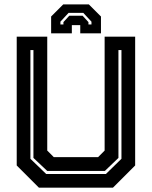

<svg xmlns="http://www.w3.org/2000/svg" viewBox="-20 -870 704 890"><path d="M160.5 0 57.5 -103V-700H199V-172L229.5 -141.5H434.5L465 -172V-700H606.5V-103L503.5 0ZM194 -63.5H471L543 -134V-638H529V-138L466 -77.5H199L135 -138V-638H121V-134ZM392 -849.5 448 -793.5V-715.5H352V-753.5H313V-715.5H217V-793.5L273 -849.5ZM366 -810.5H298L260 -769.5V-756.5H274V-767.5L301 -797H363L390 -767.5V-756.5H404V-769.5Z"/></svg>

Font: Tourney Thin
Style: Regular
Weight: 100
Designer: Tyler Finck
Foundry: Etcetera Type Co
Version: Version 1.015